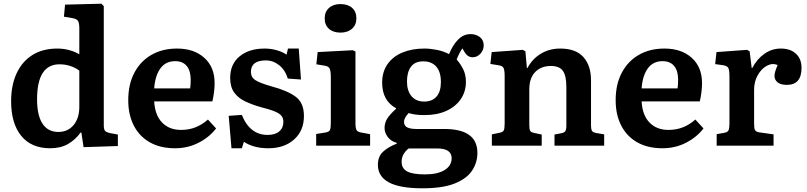

<svg xmlns="http://www.w3.org/2000/svg" viewBox="-20 -786 4353 1036"><path d="M251 14Q149 14 94.5 -53Q40 -120 40 -240Q40 -327 70 -391Q100 -455 155.5 -489.5Q211 -524 289 -524Q323 -524 354 -515.5Q385 -507 408 -493V-631Q408 -663 400.5 -674Q393 -685 366 -689L325 -696L331 -761L527 -766L540 -753V-112Q540 -89 546 -81Q552 -73 573 -68L616 -60V2L431 8L419 -71H415Q387 -32 347 -9Q307 14 251 14ZM295 -74Q346 -74 377 -111Q408 -148 408 -210V-405Q361 -439 301 -439Q180 -439 180 -250Q180 -163 209.5 -118.5Q239 -74 295 -74Z M925 14Q845 14 788.5 -18Q732 -50 702 -108.5Q672 -167 672 -245Q672 -332 705.5 -394.5Q739 -457 798 -490.5Q857 -524 935 -524Q1027 -524 1082.5 -474Q1138 -424 1138 -338Q1138 -291 1126 -239H812Q816 -165 854.5 -125Q893 -85 957 -85Q1000 -85 1036 -99.5Q1072 -114 1102 -141L1146 -93Q1109 -45 1051 -15.5Q993 14 925 14ZM812 -309H1006Q1009 -330 1009 -356Q1009 -404 987.5 -430Q966 -456 925 -456Q874 -456 845.5 -417Q817 -378 812 -309Z M1229 14 1214 -161 1285 -166Q1328 -58 1424 -58Q1465 -58 1487 -77Q1509 -96 1509 -129Q1509 -158 1484 -174Q1459 -190 1394 -206Q1343 -220 1304 -238.5Q1265 -257 1243.5 -287Q1222 -317 1222 -366Q1222 -440 1273 -482Q1324 -524 1408 -524Q1443 -524 1475 -514.5Q1507 -505 1526 -491L1534 -524H1592L1604 -357L1533 -362Q1519 -408 1486.5 -434Q1454 -460 1414 -460Q1334 -460 1334 -398Q1334 -369 1358 -353.5Q1382 -338 1445 -320Q1531 -297 1575.5 -264Q1620 -231 1620 -160Q1620 -81 1567 -33.5Q1514 14 1428 14Q1386 14 1352.5 4.5Q1319 -5 1296 -21L1285 14Z M1817 -610Q1778 -610 1755 -630.5Q1732 -651 1732 -687Q1732 -722 1755 -743Q1778 -764 1817 -764Q1857 -764 1880 -743.5Q1903 -723 1903 -687Q1903 -652 1879.5 -631Q1856 -610 1817 -610ZM1686 0V-63L1736 -71Q1755 -74 1760 -84Q1765 -94 1765 -121V-369Q1765 -404 1758.5 -416.5Q1752 -429 1730 -432L1687 -439L1694 -505L1884 -515L1898 -508V-118Q1898 -98 1902.5 -86.5Q1907 -75 1928 -71L1977 -62V0Z M2260 230Q2137 230 2078 198Q2019 166 2019 103Q2019 59 2046.5 33Q2074 7 2121 -11V-15Q2089 -24 2072 -47Q2055 -70 2055 -95Q2055 -122 2068.5 -144.5Q2082 -167 2117 -199V-202Q2042 -243 2042 -340Q2042 -399 2071.5 -440.5Q2101 -482 2152.5 -503Q2204 -524 2270 -524Q2300 -524 2336.5 -517Q2373 -510 2403 -494Q2424 -545 2453 -573.5Q2482 -602 2519 -602Q2548 -602 2569 -586Q2590 -570 2590 -541Q2590 -516 2572.5 -496.5Q2555 -477 2530 -477Q2503 -477 2486 -506L2475 -525Q2466 -512 2458.5 -497.5Q2451 -483 2444 -465Q2465 -441 2479.5 -412Q2494 -383 2494 -344Q2494 -292 2466.5 -251.5Q2439 -211 2389 -188Q2339 -165 2270 -165Q2219 -165 2185 -176Q2160 -149 2160 -129Q2160 -107 2177.5 -98.5Q2195 -90 2228 -90H2378Q2556 -90 2556 39Q2556 90 2528 133.5Q2500 177 2435 203.5Q2370 230 2260 230ZM2269 -238Q2312 -238 2335.5 -265Q2359 -292 2359 -343Q2359 -398 2334 -426.5Q2309 -455 2264 -455Q2219 -455 2197.5 -426Q2176 -397 2176 -346Q2176 -296 2200.5 -267Q2225 -238 2269 -238ZM2273 155Q2341 155 2379 131.5Q2417 108 2417 68Q2417 15 2339 15H2185Q2147 45 2147 87Q2147 123 2177 139Q2207 155 2273 155Z M2634 0V-61L2677 -70Q2693 -73 2698 -82Q2703 -91 2703 -118V-374Q2703 -408 2697 -419.5Q2691 -431 2669 -434L2626 -441L2633 -505L2801 -517L2815 -509L2823 -419H2826Q2852 -468 2898 -496Q2944 -524 3003 -524Q3087 -524 3128 -478Q3169 -432 3169 -353V-109Q3169 -88 3174.5 -79.5Q3180 -71 3199 -68L3240 -61V0H2972V-60L3008 -67Q3025 -70 3030.5 -78.5Q3036 -87 3036 -109V-316Q3036 -378 3017 -404Q2998 -430 2952 -430Q2900 -430 2868 -397.5Q2836 -365 2836 -303V-112Q2836 -90 2840.5 -81Q2845 -72 2861 -69L2903 -60V0Z M3555 14Q3475 14 3418.5 -18Q3362 -50 3332 -108.5Q3302 -167 3302 -245Q3302 -332 3335.5 -394.5Q3369 -457 3428 -490.5Q3487 -524 3565 -524Q3657 -524 3712.5 -474Q3768 -424 3768 -338Q3768 -291 3756 -239H3442Q3446 -165 3484.5 -125Q3523 -85 3587 -85Q3630 -85 3666 -99.5Q3702 -114 3732 -141L3776 -93Q3739 -45 3681 -15.5Q3623 14 3555 14ZM3442 -309H3636Q3639 -330 3639 -356Q3639 -404 3617.5 -430Q3596 -456 3555 -456Q3504 -456 3475.5 -417Q3447 -378 3442 -309Z M3847 0V-62L3891 -70Q3906 -73 3911 -83Q3916 -93 3916 -119V-372Q3916 -406 3910.5 -418Q3905 -430 3883 -434L3839 -440L3846 -505L4011 -517L4025 -509L4036 -419H4039Q4065 -468 4105 -496Q4145 -524 4193 -524Q4245 -524 4275 -496Q4305 -468 4305 -420Q4305 -328 4226 -328Q4193 -328 4176 -341.5Q4159 -355 4159 -377Q4159 -396 4176 -435Q4148 -447 4118.5 -431.5Q4089 -416 4069 -381Q4049 -346 4049 -302V-117Q4049 -93 4054 -84Q4059 -75 4076 -72L4154 -61V0Z"/></svg>

Font: Literata SemiBold
Style: Regular
Weight: 600
Designer: Latin by Veronika Burian and Jose Scaglione. Greek by Irene Vlachou. Cyrillic by Vera Evstafieva.
Foundry: TypeTogether
Version: Version 3.103; ttfautohint (v1.8.4.7-5d5b);gftools[0.9.29]